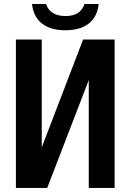

<svg xmlns="http://www.w3.org/2000/svg" viewBox="-20 -923 642 943"><path d="M300.8 -774.4Q228.5 -774.4 186.5 -807.1Q144.5 -839.8 137.2 -903.3H206.1Q226.1 -844.2 301.8 -844.2Q375.5 -844.2 395 -903.3H464.8Q457.5 -839.8 415.5 -807.1Q373.5 -774.4 300.8 -774.4ZM58.1 -729H185.1V-199.2L388.2 -729H543V0H416V-529.8L211.9 0H58.1Z"/></svg>

Font: Hack
Style: Bold
Weight: 700
Monospace: yes
Designer: Christopher Simpkins
Foundry: Christopher Simpkins
Version: Version 2.017